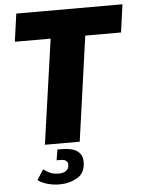

<svg xmlns="http://www.w3.org/2000/svg" viewBox="-60 -733 730 989"><g transform="rotate(-5 305.5 -238.0)"><path d="M611 -686 591 -542H406L330 0H150L227 -542H42L62 -686ZM210 154Q233 154 247 143.5Q261 133 261 112Q261 99 251.5 92Q242 85 223 85H203L212 30H234Q341 30 341 105Q341 163 299.5 186.5Q258 210 208 210Q176 210 145.5 201.5Q115 193 96 178L130 125Q145 137 163 145.5Q181 154 210 154Z"/></g></svg>

Font: Chivo ExtraBold Italic
Style: Regular
Weight: 800
Italic angle: -8.05°
Designer: Hector Gatti
Foundry: Omnibus-Type
Version: Version 1.007